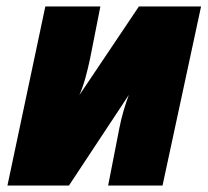

<svg xmlns="http://www.w3.org/2000/svg" viewBox="-20 -573 641 593"><path d="M193 0 378 -280Q370 -259 362 -232Q354 -205 349 -179L314 0H482L601 -553H409L225 -279Q235 -301 243.5 -331.5Q252 -362 258 -391L290 -553H120L3 0Z"/></svg>

Font: Noto Sans Display SemiCondensed Black
Style: Italic
Weight: 900
Width: 4
Designer: Monotype Design team
Foundry: Monotype Imaging Inc.
Version: 1.000